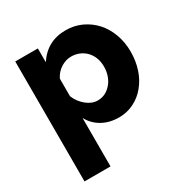

<svg xmlns="http://www.w3.org/2000/svg" viewBox="-171 -672 984 1023"><g transform="rotate(-30 320.5 -161.0)"><path d="M552 -69Q583 -106 599.5 -156Q616 -206 616 -264Q616 -320 598 -370Q580 -420 547 -457Q513 -494 468.5 -514.5Q424 -535 372 -535Q258 -535 196 -440V-525H57V213H217V-85Q241 -40 285.5 -15Q330 10 389 10Q437 10 479.5 -11Q522 -32 552 -69ZM217 -219V-327Q233 -360 263.5 -379.5Q294 -399 327 -399Q354 -399 377.5 -389Q401 -379 418 -361Q453 -323 453 -265Q453 -237 444.5 -211.5Q436 -186 420 -167Q385 -125 335 -125Q299 -125 266 -152Q233 -179 217 -219Z"/></g></svg>

Font: RT Raleway ExtraBold
Style: Regular
Weight: 400
Designer: Matt McInerney, Pablo Impallari, Rodrigo Fuenzalida — Edited by Milan Moffatt in April 2016
Foundry: Matt McInerney, Pablo Impallari, Rodrigo Fuenzalida — Edited by Milan Moffatt in April 2016
Version: Version 3.001